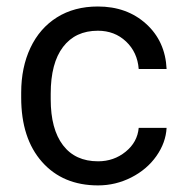

<svg xmlns="http://www.w3.org/2000/svg" viewBox="-20 -558 563 588"><path d="M280.3 -64Q328.6 -64 364.7 -93.3Q400.9 -122.6 404.8 -166.5H490.2Q487.8 -121.1 459 -80.1Q430.2 -39.1 382.1 -14.6Q334 9.8 280.3 9.8Q172.4 9.8 108.6 -62.3Q44.9 -134.3 44.9 -259.3V-274.4Q44.9 -351.6 73.2 -411.6Q101.6 -471.7 154.5 -504.9Q207.5 -538.1 279.8 -538.1Q368.7 -538.1 427.5 -484.9Q486.3 -431.6 490.2 -346.7H404.8Q400.9 -397.9 366 -430.9Q331.1 -463.9 279.8 -463.9Q210.9 -463.9 173.1 -414.3Q135.3 -364.7 135.3 -271V-253.9Q135.3 -162.6 172.9 -113.3Q210.4 -64 280.3 -64Z"/></svg>

Font: Noboto
Style: Regular
Weight: 400
Designer: Google
Version: Version 2.001101; 2014